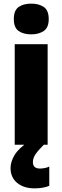

<svg xmlns="http://www.w3.org/2000/svg" viewBox="-20 -796 343 1056"><path d="M152 -776Q194 -776 221 -757.5Q248 -739 248 -691Q248 -644 220.5 -625.5Q193 -607 152 -607Q109 -607 82.5 -625.5Q56 -644 56 -691Q56 -739 82.5 -757.5Q109 -776 152 -776ZM242 -553V0H61V-553ZM161 96Q161 131 200 131Q213 131 227.5 128Q242 125 251 120V226Q237 232 216.5 236Q196 240 170 240Q111 240 74.5 210Q38 180 38 128Q38 94 60 57Q82 20 143 -22L221 0Q188 33 174.5 53.5Q161 74 161 96Z"/></svg>

Font: Noto Sans Myanmar SemiCondensed Black
Style: Regular
Weight: 900
Width: 4
Designer: Monotype Design Team
Foundry: Monotype Imaging Inc.
Version: Version 2.107; ttfautohint (v1.8.4.7-5d5b)